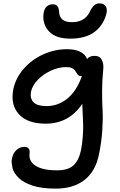

<svg xmlns="http://www.w3.org/2000/svg" viewBox="-20 -824 705 1127"><path d="M392.1 -597.2Q309.1 -597.2 269.3 -638.2Q229.5 -679.2 234.9 -738.8Q237.8 -769.5 252.7 -784.2Q267.6 -798.8 289.1 -798.8Q308.1 -798.8 316.9 -788.1Q325.7 -777.3 327.1 -751Q331.5 -693.8 401.9 -693.8Q475.6 -693.8 504.9 -751Q519 -780.3 532.2 -792.2Q545.4 -804.2 564 -804.2Q591.3 -804.2 601.6 -785.6Q611.8 -767.1 603 -737.8Q584 -671.9 532 -634.5Q480 -597.2 392.1 -597.2ZM306.2 283.2Q265.6 283.2 230.7 278.6Q195.8 273.9 170.4 265.4Q145 256.8 124 245.4Q103 233.9 89.8 220.5Q76.7 207 66.7 192.4Q56.6 177.7 53.5 162.6Q50.3 147.5 48.6 132.8Q46.9 118.2 50.8 105Q56.6 74.7 76.7 56.4Q96.7 38.1 123 38.1Q157.2 38.1 153.8 74.2Q146.5 121.1 188 148.4Q229.5 175.8 314.9 175.8Q378.9 175.8 410.6 147.2Q442.4 118.7 455.1 59.1Q462.9 19.5 465.8 -21Q468.8 -61.5 468.3 -86.7Q467.8 -111.8 465.6 -153.8Q463.4 -195.8 462.9 -214.8Q385.3 -98.1 248 -98.1Q141.6 -98.1 91.1 -153.3Q40.5 -208.5 58.1 -299.8Q71.8 -366.7 119.9 -421.1Q168 -475.6 235.1 -505.4Q302.2 -535.2 373 -535.2Q468.3 -535.2 491.2 -477.1Q503.9 -496.1 535.2 -496.1Q565.9 -496.1 577.9 -472.4Q589.8 -448.7 585.9 -415Q579.6 -353.5 579.3 -290.3Q579.1 -227.1 582 -178.7Q585 -130.4 580.6 -61Q576.2 8.3 561 82Q541 181.6 475.8 232.4Q410.6 283.2 306.2 283.2ZM162.1 -286.1Q154.8 -246.1 177 -223.6Q199.2 -201.2 252.9 -201.2Q320.3 -201.2 375 -245.1Q429.7 -289.1 460.9 -377.9Q459 -377 456.1 -377Q446.8 -377 440.4 -382.3Q434.1 -387.7 429.7 -395.5Q425.3 -403.3 419.4 -411.4Q413.6 -419.4 400.9 -424.8Q388.2 -430.2 369.1 -430.2Q324.2 -430.2 278.6 -409.2Q232.9 -388.2 201.2 -354.7Q169.4 -321.3 162.1 -286.1Z"/></svg>

Font: Shantell Sans Irregular Bouncy
Style: Italic
Weight: 500
Italic angle: -11.31°
Designer: Stephen Nixon, Anya Danilova, Shantell Martin
Foundry: Arrow Type
Version: Version 1.006;[9816181b4]